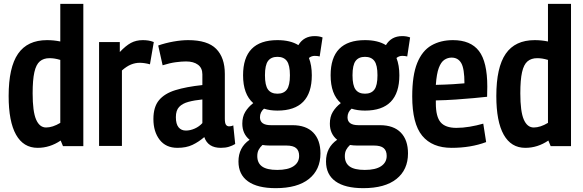

<svg xmlns="http://www.w3.org/2000/svg" viewBox="-20 -760 3035 1000"><path d="M308 1 296 -28Q240 10 176 10Q102 10 63.5 -58.5Q25 -127 25 -260Q25 -409 74 -480Q123 -551 225 -551Q260 -551 294 -544V-740H414V1ZM294 -120V-448Q277 -453 264 -455Q251 -457 238 -457Q207 -457 187.5 -440.5Q168 -424 159 -384Q150 -344 150 -274Q150 -179 168 -137.5Q186 -96 220 -96Q254 -96 294 -120Z M604 -541V-489Q635 -522 662 -536.5Q689 -551 724 -551Q738 -551 752 -549Q766 -547 781 -541L761 -425Q747 -429 733 -431Q719 -433 708 -433Q685 -433 662.5 -424Q640 -415 615 -393V0H496V-541Z M779 -140Q779 -203 808 -238Q837 -273 893.5 -290.5Q950 -308 1034 -317V-373Q1034 -406 1011 -423Q988 -440 949 -440Q927 -440 896 -436Q865 -432 827 -420L804 -523Q841 -536 883 -543.5Q925 -551 960 -551Q1061 -551 1106 -505.5Q1151 -460 1151 -375V-142Q1151 -118 1157 -110Q1163 -102 1173 -102Q1178 -102 1183.5 -103Q1189 -104 1195 -107L1205 -10Q1190 -1 1172 4.5Q1154 10 1130 10Q1063 10 1044 -46Q1015 -21 982.5 -5.5Q950 10 904 10Q844 10 811.5 -32Q779 -74 779 -140ZM896 -150Q896 -114 910 -97Q924 -80 948 -80Q971 -80 994.5 -90.5Q1018 -101 1034 -119V-242Q993 -238 961.5 -229.5Q930 -221 913 -203Q896 -185 896 -150Z M1425 -184Q1386 -184 1355 -194Q1334 -176 1334 -149Q1334 -108 1391 -108H1503Q1574 -108 1611.5 -69.5Q1649 -31 1649 39Q1649 124 1589 172Q1529 220 1416 220Q1321 220 1271.5 184.5Q1222 149 1222 81Q1222 8 1280 -32Q1242 -63 1242 -116Q1242 -152 1257.5 -177.5Q1273 -203 1299 -223Q1246 -269 1246 -368Q1246 -551 1425 -551Q1492 -551 1534 -525Q1562 -572 1619 -572Q1642 -572 1660 -565L1645 -466Q1633 -469 1619 -469Q1602 -469 1589 -458Q1604 -420 1604 -368Q1604 -184 1425 -184ZM1425 -272Q1458 -272 1474 -293.5Q1490 -315 1490 -368Q1490 -421 1474 -442.5Q1458 -464 1425 -464Q1392 -464 1376 -442.5Q1360 -421 1360 -368Q1360 -315 1376 -293.5Q1392 -272 1425 -272ZM1320 53Q1320 89 1345 107Q1370 125 1424 125Q1480 125 1509 105.5Q1538 86 1538 52Q1538 25 1522.5 11.5Q1507 -2 1471 -2H1384Q1364 -2 1347 -5Q1334 7 1327 20.5Q1320 34 1320 53Z M1881 -184Q1842 -184 1811 -194Q1790 -176 1790 -149Q1790 -108 1847 -108H1959Q2030 -108 2067.5 -69.5Q2105 -31 2105 39Q2105 124 2045 172Q1985 220 1872 220Q1777 220 1727.5 184.5Q1678 149 1678 81Q1678 8 1736 -32Q1698 -63 1698 -116Q1698 -152 1713.5 -177.5Q1729 -203 1755 -223Q1702 -269 1702 -368Q1702 -551 1881 -551Q1948 -551 1990 -525Q2018 -572 2075 -572Q2098 -572 2116 -565L2101 -466Q2089 -469 2075 -469Q2058 -469 2045 -458Q2060 -420 2060 -368Q2060 -184 1881 -184ZM1881 -272Q1914 -272 1930 -293.5Q1946 -315 1946 -368Q1946 -421 1930 -442.5Q1914 -464 1881 -464Q1848 -464 1832 -442.5Q1816 -421 1816 -368Q1816 -315 1832 -293.5Q1848 -272 1881 -272ZM1776 53Q1776 89 1801 107Q1826 125 1880 125Q1936 125 1965 105.5Q1994 86 1994 52Q1994 25 1978.5 11.5Q1963 -2 1927 -2H1840Q1820 -2 1803 -5Q1790 7 1783 20.5Q1776 34 1776 53Z M2332 10Q2231 10 2179 -53Q2127 -116 2127 -258Q2127 -368 2153 -432Q2179 -496 2227 -523.5Q2275 -551 2339 -551Q2431 -551 2474.5 -494.5Q2518 -438 2518 -309Q2518 -301 2517.5 -284Q2517 -267 2517 -256Q2490 -253 2447 -249Q2404 -245 2353 -241.5Q2302 -238 2250 -237Q2250 -233 2250 -229.5Q2250 -226 2250 -222Q2250 -152 2275 -123Q2300 -94 2357 -94Q2390 -94 2426 -100Q2462 -106 2497 -116L2512 -20Q2432 10 2332 10ZM2250 -318Q2297 -319 2339.5 -321.5Q2382 -324 2399 -326Q2399 -402 2382.5 -431Q2366 -460 2332 -460Q2312 -460 2294.5 -448.5Q2277 -437 2265.5 -406.5Q2254 -376 2250 -318Z M2848 1 2836 -28Q2780 10 2716 10Q2642 10 2603.5 -58.5Q2565 -127 2565 -260Q2565 -409 2614 -480Q2663 -551 2765 -551Q2800 -551 2834 -544V-740H2954V1ZM2834 -120V-448Q2817 -453 2804 -455Q2791 -457 2778 -457Q2747 -457 2727.5 -440.5Q2708 -424 2699 -384Q2690 -344 2690 -274Q2690 -179 2708 -137.5Q2726 -96 2760 -96Q2794 -96 2834 -120Z"/></svg>

Font: Georama Semi Condensed SemiBold
Style: Regular
Weight: 600
Width: 4
Designer: Jean-Baptiste Levee
Foundry: Production Type
Version: Version 1.000